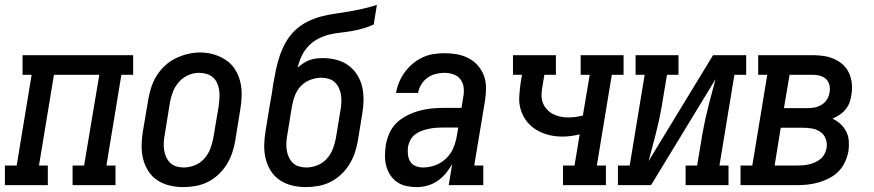

<svg xmlns="http://www.w3.org/2000/svg" viewBox="-44 -755 3564 783"><path d="M-24 0V-80H24L85 -450H48V-530H499V-450H451L390 -80H427V0H252V-80H299L361 -450H176L115 -80H151V0Z M703 8Q675 8 647.5 1.5Q620 -5 597.5 -20Q575 -35 560.5 -58Q546 -81 539.5 -107.5Q533 -134 533.5 -163Q534 -192 539 -221L561 -351Q565 -375 573 -399.5Q581 -424 595 -446.5Q609 -469 629 -487.5Q649 -506 673 -517.5Q697 -529 722 -535Q747 -541 772 -541Q801 -541 828 -533Q855 -525 877.5 -510Q900 -495 914.5 -472Q929 -449 935.5 -422.5Q942 -396 941.5 -367Q941 -338 936 -309L915 -179Q911 -155 902.5 -130.5Q894 -106 880 -83.5Q866 -61 846 -42.5Q826 -24 802.5 -12.5Q779 -1 753.5 3.5Q728 8 703 8ZM705 -72Q728 -72 750.5 -81Q773 -90 789 -108Q805 -126 813.5 -148Q822 -170 826 -193L848 -323Q850 -338 851 -354.5Q852 -371 850 -386Q848 -401 842 -415Q836 -429 825 -439Q814 -449 799 -453.5Q784 -458 768 -458Q745 -458 723.5 -448.5Q702 -439 686 -421Q670 -403 661.5 -381.5Q653 -360 649 -337L628 -207Q625 -192 624 -176Q623 -160 625 -145Q627 -130 633 -116Q639 -102 649.5 -91.5Q660 -81 674.5 -76.5Q689 -72 705 -72Z M1203 8Q1175 8 1147.5 1.5Q1120 -5 1097.5 -20Q1075 -35 1060.5 -58Q1046 -81 1039.5 -107.5Q1033 -134 1033.5 -163Q1034 -192 1039 -221L1057 -331Q1061 -352 1064.5 -373.5Q1068 -395 1071 -417Q1076 -445 1082 -473.5Q1088 -502 1097.5 -529.5Q1107 -557 1122 -583.5Q1137 -610 1159 -631Q1181 -652 1208.5 -666Q1236 -680 1264.5 -687.5Q1293 -695 1321.5 -699Q1350 -703 1379 -708Q1408 -713 1436.5 -719.5Q1465 -726 1493 -735L1480 -655Q1458 -645 1435 -638.5Q1412 -632 1388.5 -628Q1365 -624 1341.5 -621.5Q1318 -619 1295 -613Q1272 -607 1250 -595Q1228 -583 1211.5 -564.5Q1195 -546 1185 -524Q1175 -502 1170 -479Q1181 -489 1193 -497Q1205 -505 1218.5 -510Q1232 -515 1246 -516.5Q1260 -518 1274 -518Q1302 -518 1328.5 -511Q1355 -504 1376.5 -488.5Q1398 -473 1412.5 -450Q1427 -427 1433 -401Q1439 -375 1438.5 -346.5Q1438 -318 1433 -289L1415 -179Q1411 -155 1402.5 -130.5Q1394 -106 1380 -83.5Q1366 -61 1346 -42.5Q1326 -24 1302.5 -12.5Q1279 -1 1253.5 3.5Q1228 8 1203 8ZM1205 -72Q1228 -72 1250.5 -81Q1273 -90 1289 -108Q1305 -126 1313.5 -148Q1322 -170 1326 -193L1344 -303Q1347 -318 1348 -334Q1349 -350 1347 -365Q1345 -380 1339 -394Q1333 -408 1322.5 -418.5Q1312 -429 1297.5 -433.5Q1283 -438 1267 -438Q1245 -438 1223 -430Q1201 -422 1184.5 -405.5Q1168 -389 1159.5 -367.5Q1151 -346 1147 -324L1128 -207Q1125 -192 1124 -176Q1123 -160 1125 -145Q1127 -130 1133 -116Q1139 -102 1149.5 -91.5Q1160 -81 1174.5 -76.5Q1189 -72 1205 -72Z M1656 8H1655Q1655 8 1655 8Q1655 8 1655 8Q1634 8 1613 3.5Q1592 -1 1575.5 -12.5Q1559 -24 1548 -40.5Q1537 -57 1531.5 -77Q1526 -97 1526 -118.5Q1526 -140 1529 -161Q1533 -186 1543.5 -210.5Q1554 -235 1573 -253.5Q1592 -272 1616 -284Q1640 -296 1665 -303Q1690 -310 1714.5 -312.5Q1739 -315 1764 -315H1838L1845 -358Q1849 -377 1847 -396.5Q1845 -416 1834.5 -430.5Q1824 -445 1806 -451.5Q1788 -458 1768 -458Q1751 -458 1733 -453.5Q1715 -449 1699.5 -438Q1684 -427 1674 -410.5Q1664 -394 1661 -376H1571Q1575 -399 1584 -420.5Q1593 -442 1607 -461Q1621 -480 1639.5 -495.5Q1658 -511 1679.5 -521Q1701 -531 1723.5 -534.5Q1746 -538 1768 -538Q1795 -538 1820 -533.5Q1845 -529 1867 -517.5Q1889 -506 1905 -487.5Q1921 -469 1929.5 -446Q1938 -423 1938 -397Q1938 -371 1934 -345L1890 -80H1927V0H1786L1800 -86Q1789 -66 1774 -48Q1759 -30 1740 -17Q1721 -4 1699 2Q1677 8 1656 8ZM1681 -72Q1706 -72 1731 -81Q1756 -90 1775.5 -109Q1795 -128 1805 -152Q1815 -176 1819 -201L1825 -235H1764Q1750 -235 1735.5 -234Q1721 -233 1706.5 -230Q1692 -227 1677.5 -222Q1663 -217 1650.5 -208Q1638 -199 1630.5 -185.5Q1623 -172 1620 -158Q1618 -142 1619.5 -126Q1621 -110 1628.5 -97Q1636 -84 1650.5 -78Q1665 -72 1681 -72Z M2252 0V-80H2299L2320 -207Q2303 -203 2285.5 -200.5Q2268 -198 2250 -198Q2221 -198 2194.5 -204.5Q2168 -211 2145 -224.5Q2122 -238 2105.5 -258.5Q2089 -279 2080.5 -305Q2072 -331 2073.5 -359Q2075 -387 2079 -416L2085 -450H2048V-530H2223V-450H2176L2168 -402Q2165 -386 2164.5 -368.5Q2164 -351 2169.5 -336.5Q2175 -322 2185.5 -310Q2196 -298 2210 -290.5Q2224 -283 2240.5 -279.5Q2257 -276 2273 -276Q2288 -276 2303 -278Q2318 -280 2333 -284L2361 -450H2324V-530H2499V-450H2451L2390 -80H2427V0Z M2476 0V-80H2524L2585 -450H2548V-530H2723V-450H2676L2654 -318Q2649 -290 2643 -262.5Q2637 -235 2630 -207.5Q2623 -180 2615.5 -152.5Q2608 -125 2601 -98L2864 -530H2999V-450H2951L2890 -80H2927V0H2752V-80H2799L2821 -212Q2826 -240 2832 -267.5Q2838 -295 2845 -322.5Q2852 -350 2859.5 -377.5Q2867 -405 2874 -432L2611 0Z M2976 0V-80H3024L3085 -450H3048V-530H3271Q3294 -530 3316.5 -526.5Q3339 -523 3359 -514Q3379 -505 3394.5 -490.5Q3410 -476 3419 -456Q3428 -436 3430 -413Q3432 -390 3428 -368Q3426 -352 3420.5 -337Q3415 -322 3404.5 -309Q3394 -296 3380 -287Q3366 -278 3351 -271Q3369 -263 3383.5 -249.5Q3398 -236 3407 -218.5Q3416 -201 3417.5 -180Q3419 -159 3416 -138Q3412 -117 3402.5 -95.5Q3393 -74 3376.5 -57Q3360 -40 3339 -29Q3318 -18 3296 -11.5Q3274 -5 3251.5 -2.5Q3229 0 3208 0ZM3153 -314H3250Q3264 -314 3279 -317Q3294 -320 3307 -328Q3320 -336 3328.5 -349.5Q3337 -363 3339 -378Q3342 -393 3338.5 -408Q3335 -423 3325 -432.5Q3315 -442 3300.5 -446Q3286 -450 3271 -450H3176ZM3115 -80H3208Q3220 -80 3232 -81Q3244 -82 3256.5 -85Q3269 -88 3281 -93.5Q3293 -99 3303 -107.5Q3313 -116 3319 -128Q3325 -140 3327 -152Q3330 -171 3323.5 -188.5Q3317 -206 3302.5 -216.5Q3288 -227 3269.5 -230.5Q3251 -234 3232 -234H3140Z"/></svg>

Font: Iosevka Curly Slab MdObl
Style: Regular
Weight: 500
Italic angle: -9°
Monospace: yes
Designer: Belleve Invis
Foundry: Belleve Invis
Version: Version 11.0.0; ttfautohint (v1.8.3)